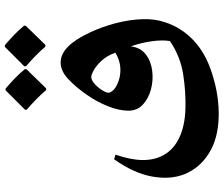

<svg xmlns="http://www.w3.org/2000/svg" viewBox="-85 -659 921 791"><g transform="rotate(-90 375.5 -263.5)"><path d="M134 -248Q91 -126 131 -52Q154 -9 203.5 14.5Q253 38 324 40Q392 42 465.5 30.5Q539 19 602 -24Q607 -56 601 -99Q595 -142 580 -185Q575 -145 547 -123.5Q519 -102 480 -97Q441 -92 403 -102Q366 -112 340.5 -135Q315 -158 315 -195Q315 -233 333 -278.5Q351 -324 379 -364Q411 -411 446 -443.5Q481 -476 517 -474Q549 -473 579 -443.5Q609 -414 637 -354Q661 -303 675.5 -247Q690 -191 692 -138.5Q694 -86 679 -43Q657 24 604.5 73.5Q552 123 470 149Q421 165 376 171.5Q331 178 291 177Q200 175 139 136.5Q78 98 53 35Q30 -24 44 -99Q58 -174 115 -254ZM390 -271Q398 -255 415 -245.5Q432 -236 453 -231Q508 -220 554 -249Q541 -284 521 -305.5Q501 -327 482 -337.5Q463 -348 454 -348Q440 -348 423.5 -332.5Q407 -317 396.5 -298.5Q386 -280 390 -271ZM579 -537Q560 -559 540 -578.5Q520 -598 498 -617V-624L578 -704H585Q606 -686 626 -667Q646 -648 665 -625V-618L586 -537ZM400 -534Q381 -556 361 -575.5Q341 -595 319 -614V-621L399 -701H406Q427 -683 447 -664Q467 -645 486 -622V-615L407 -534Z"/></g></svg>

Font: Bona Nova SC
Style: Bold
Weight: 700
Designer: Mateusz Machalski
Foundry: Capitalics
Version: Version 4.001; ttfautohint (v1.8.4.7-5d5b)